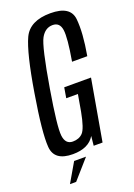

<svg xmlns="http://www.w3.org/2000/svg" viewBox="-155 -740 655 936"><g transform="rotate(-20 173.0 -272.0)"><path d="M102.5 4Q6.5 4 0.8 -70.5Q-5 -145 27.5 -340Q60 -538 93.2 -608.8Q126.5 -679.5 233 -679.5Q337 -679.5 344.2 -608Q351.5 -536.5 331 -421H252Q272.5 -539 266.5 -580.2Q260.5 -621.5 223.5 -621.5Q185 -621.5 162.5 -581.5Q140 -541.5 105.5 -335Q74 -147.5 79.5 -100.8Q85 -54 123 -54Q156 -54 175.2 -74.2Q194.5 -94.5 210 -177L225 -263.5H164.5L173.5 -317H312.5L257 0H211L216 -49Q184.5 4 102.5 4ZM38.4 136.3 96 37.1H157.7L70.4 136.3Z"/></g></svg>

Font: Anybody Condensed Regular
Style: Italic
Weight: 400
Width: 3
Italic angle: -10°
Designer: Tyler Finck
Foundry: Etcetera Type Company
Version: Version 1.010; ttfautohint (v1.8.3) -l 8 -r 50 -G 200 -x 14 